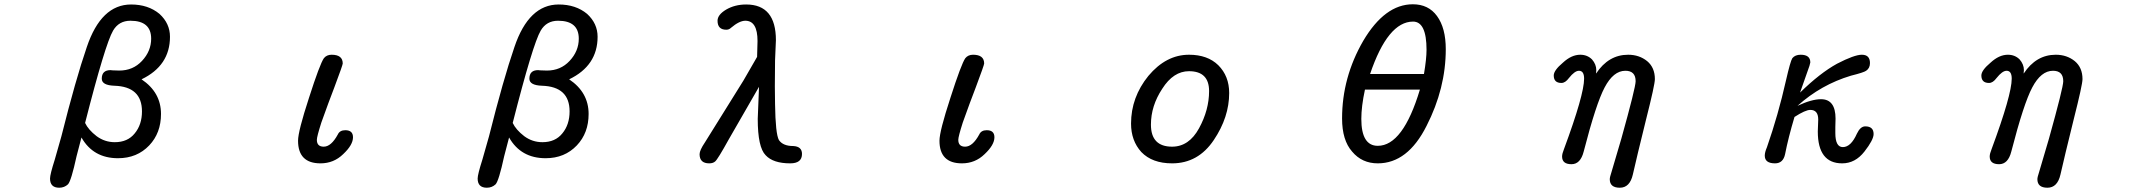

<svg xmlns="http://www.w3.org/2000/svg" viewBox="-20 -743 10040 898"><path d="M214 92Q214 73 236 4L267 -105Q334 -372 386 -523Q453 -722 593 -722Q673 -722 726 -678Q775 -633 775 -571Q775 -436 642 -372Q733 -311 733 -210Q733 -121 678 -63Q621 -3 532 -3Q416 -3 361 -100L338 -12Q313 103 298 119Q281 135 257 135Q214 135 214 92ZM432 -106Q470 -78 517 -78Q577 -78 610 -119Q644 -160 644 -222Q644 -338 515 -342Q456 -344 456 -375Q456 -415 497 -415L506 -414L538 -413Q602 -413 644 -458Q687 -504 687 -562Q687 -646 590 -646Q536 -646 509 -600Q472 -537 378 -168Q393 -136 432 -106Z M1374 -85Q1374 -129 1425 -285Q1476 -444 1495 -471Q1508 -487 1531 -487Q1583 -487 1583 -446Q1583 -439 1544 -335Q1518 -268 1483 -170Q1462 -104 1462 -89Q1462 -57 1494 -57Q1529 -57 1560 -114Q1569 -134 1595 -134Q1631 -134 1631 -101Q1631 -65 1585 -22Q1541 21 1479 21Q1374 21 1374 -85Z M2214 92Q2214 73 2236 4L2267 -105Q2334 -372 2386 -523Q2453 -722 2593 -722Q2673 -722 2726 -678Q2775 -633 2775 -571Q2775 -436 2642 -372Q2733 -311 2733 -210Q2733 -121 2678 -63Q2621 -3 2532 -3Q2416 -3 2361 -100L2338 -12Q2313 103 2298 119Q2281 135 2257 135Q2214 135 2214 92ZM2432 -106Q2470 -78 2517 -78Q2577 -78 2610 -119Q2644 -160 2644 -222Q2644 -338 2515 -342Q2456 -344 2456 -375Q2456 -415 2497 -415L2506 -414L2538 -413Q2602 -413 2644 -458Q2687 -504 2687 -562Q2687 -646 2590 -646Q2536 -646 2509 -600Q2472 -537 2378 -168Q2393 -136 2432 -106Z M3252 -22Q3252 -40 3277 -77L3457 -366L3521 -477L3523 -551Q3523 -646 3466 -646Q3438 -646 3399 -613Q3390 -604 3377 -604Q3336 -604 3336 -646Q3336 -674 3376 -698Q3417 -722 3470 -722Q3609 -722 3609 -555L3605 -461L3604 -339L3605 -256Q3607 -117 3623 -88Q3642 -60 3690 -60Q3731 -58 3731 -23Q3731 21 3676 21Q3596 21 3561 -17Q3524 -54 3524 -187L3530 -337L3389 -92Q3337 2 3325 12Q3315 21 3297 21Q3252 21 3252 -22Z M4374 -85Q4374 -129 4425 -285Q4476 -444 4495 -471Q4508 -487 4531 -487Q4583 -487 4583 -446Q4583 -439 4544 -335Q4518 -268 4483 -170Q4462 -104 4462 -89Q4462 -57 4494 -57Q4529 -57 4560 -114Q4569 -134 4595 -134Q4631 -134 4631 -101Q4631 -65 4585 -22Q4541 21 4479 21Q4374 21 4374 -85Z M5318 -32Q5270 -85 5270 -165Q5270 -288 5351 -388Q5434 -487 5541 -487Q5628 -487 5678 -438Q5729 -387 5729 -308Q5729 -195 5657 -88Q5584 21 5462 21Q5369 21 5318 -32ZM5462 -57Q5541 -57 5588 -143Q5635 -229 5635 -317Q5635 -410 5541 -410Q5468 -410 5416 -328Q5363 -248 5363 -160Q5363 -57 5462 -57Z M6304 -34Q6257 -87 6257 -189Q6257 -381 6356 -552Q6457 -723 6588 -723Q6661 -723 6701 -668Q6742 -612 6742 -513Q6742 -330 6652 -154Q6564 21 6424 21Q6350 21 6304 -34ZM6424 -61Q6542 -61 6621 -324H6364Q6347 -245 6347 -187Q6347 -61 6424 -61ZM6640 -397Q6652 -468 6652 -510Q6652 -642 6589 -642Q6471 -642 6388 -397Z M7509 95Q7509 86 7517 62L7563 -94Q7630 -334 7630 -363Q7630 -412 7582 -412Q7526 -412 7485 -334Q7445 -259 7387 -34Q7372 25 7330 25Q7286 25 7286 -11Q7286 -24 7295 -46Q7389 -300 7389 -375Q7389 -412 7365 -412Q7345 -412 7318 -378Q7301 -355 7283 -355Q7247 -355 7247 -390Q7247 -414 7290 -450Q7330 -487 7371 -487Q7404 -487 7426 -465Q7446 -442 7446 -415L7445 -404V-399Q7503 -487 7595 -487Q7647 -487 7684 -457Q7720 -427 7720 -373Q7720 -347 7679 -185Q7635 -7 7617 73Q7603 135 7556 135Q7509 135 7509 95Z M8234 -15Q8234 -31 8244 -54Q8297 -206 8333 -366Q8354 -458 8363 -471Q8376 -487 8402 -487Q8447 -487 8447 -451L8443 -435L8399 -310Q8492 -401 8572 -445Q8653 -487 8688 -487Q8726 -487 8726 -448Q8726 -424 8708 -412Q8697 -404 8637 -389Q8497 -347 8387 -248Q8453 -279 8497 -279Q8565 -279 8565 -188L8564 -149V-121Q8564 -55 8599 -55Q8637 -55 8665 -118Q8681 -152 8704 -152Q8743 -152 8743 -116Q8743 -89 8700 -34Q8657 21 8596 21Q8482 21 8482 -128L8484 -184Q8484 -229 8447 -229Q8424 -229 8373 -196Q8344 -99 8329 -22Q8320 21 8282 21Q8234 21 8234 -15Z M9509 95Q9509 86 9517 62L9563 -94Q9630 -334 9630 -363Q9630 -412 9582 -412Q9526 -412 9485 -334Q9445 -259 9387 -34Q9372 25 9330 25Q9286 25 9286 -11Q9286 -24 9295 -46Q9389 -300 9389 -375Q9389 -412 9365 -412Q9345 -412 9318 -378Q9301 -355 9283 -355Q9247 -355 9247 -390Q9247 -414 9290 -450Q9330 -487 9371 -487Q9404 -487 9426 -465Q9446 -442 9446 -415L9445 -404V-399Q9503 -487 9595 -487Q9647 -487 9684 -457Q9720 -427 9720 -373Q9720 -347 9679 -185Q9635 -7 9617 73Q9603 135 9556 135Q9509 135 9509 95Z"/></svg>

Font: 寒蝉全圆体
Style: Regular
Weight: 400
Designer: Warren2060
      Designed by Motoya company      

      [Varela Round]
      Joe Prince(Latin component); Avraham Cornf
Foundry: ChillType
Version: Version 3.200